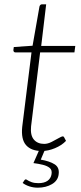

<svg xmlns="http://www.w3.org/2000/svg" viewBox="-20 -692 375 890"><path d="M174 8Q125 8 101 -19Q77 -46 83 -104L126 -449H52Q47 -449 44.5 -452Q42 -455 42 -460L44 -474L131 -480L163 -662Q166 -672 175 -672H194L171 -479H329L325 -449H166L124 -106Q120 -65 137 -45Q154 -25 185 -25Q201 -25 219 -34Q237 -43 251.5 -51.5Q266 -60 271 -60Q275 -60 277 -56L286 -39Q266 -18 234.5 -5Q203 8 174 8ZM155 178Q135 178 116.5 172Q98 166 85 156L93 144Q97 138 102 140Q114 148 127 152.5Q140 157 158 157Q185 157 200.5 146Q216 135 219 115Q222 96 210.5 86.5Q199 77 179 72Q159 67 135 64L164 -2H190L169 48Q210 55 233 69.5Q256 84 252 115Q249 145 221 161.5Q193 178 155 178Z"/></svg>

Font: Aleo ExtraLight
Style: Italic
Weight: 250
Italic angle: -7°
Designer: Alessio Laiso
Foundry: Alessio Laiso
Version: Version 2.001;gftools[0.9.29]